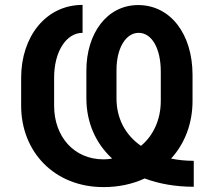

<svg xmlns="http://www.w3.org/2000/svg" viewBox="-20 -758 882 788"><path d="M775.2 8.5V-98C741.8 -98 710.9 -101.2 682.2 -107.2C738.3 -168.3 770.2 -251.1 770.2 -343.8V-450.3C770.2 -618.3 679.7 -737.2 546.9 -737.2C419 -737.2 334.5 -620.7 334.5 -468.8V-355.1C334.5 -255 372.9 -169.4 440.3 -107.2C429 -105.1 417.3 -104 404.8 -104C283.4 -104 202.1 -197.8 202.1 -323.9V-439.6C202.1 -544.4 250.7 -623.2 318.9 -623.2V-737.9C168.3 -737.9 66.8 -607.6 66.8 -438.9V-323.9C66.8 -135.7 202.4 9.9 404.8 9.9C467.7 9.9 524.5 -2.8 573.9 -25.6C632.5 -3.6 700.3 8.5 775.2 8.5ZM458.1 -354.4V-470.2C458.1 -561.8 497.2 -623.2 549 -623.2C601.6 -623.2 639.9 -562.1 639.9 -463.8V-343.8C639.9 -267.8 609.7 -201.7 558.6 -159.4C494 -204.2 458.1 -272.4 458.1 -354.4Z"/></svg>

Font: Margiela Sans Semi Bold
Style: Regular
Weight: 600
Designer: Stefan Endress, Andreas Faust
Version: Version 1.100;FEAKit 1.0